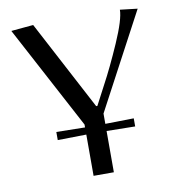

<svg xmlns="http://www.w3.org/2000/svg" viewBox="-75 -708 707 774"><g transform="rotate(-10 279.0 -320.5)"><path d="M445.8 -200.2V-167L329.1 -168.9V0H246.1V-168.9L128.9 -167V-200.2L246.1 -198.2V-210L21 -632.8L111.8 -641.1L305.2 -274.9H310.1L351.1 -353Q385.7 -417 426.3 -509.5Q466.8 -602.1 466.8 -641.1L538.1 -632.8L329.1 -240.2V-198.2Z"/></g></svg>

Font: Resagokr
Style: Regular
Weight: 500
Designer: gluk
Foundry: gluk
Version: Version 0.95